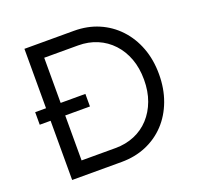

<svg xmlns="http://www.w3.org/2000/svg" viewBox="-123 -832 989 963"><g transform="rotate(-20 371.5 -350.0)"><path d="M45 -316V-383H313V-316ZM103 0V-700H367Q439 -700 498.5 -674.5Q558 -649 602 -602Q646 -555 670 -491Q694 -427 694 -350Q694 -273 670 -208.5Q646 -144 602.5 -97.5Q559 -51 499 -25.5Q439 0 367 0ZM181 -62 172 -76H362Q417 -76 463.5 -95.5Q510 -115 543.5 -151.5Q577 -188 595.5 -238Q614 -288 614 -350Q614 -412 595.5 -462Q577 -512 543 -548.5Q509 -585 463 -604.5Q417 -624 362 -624H169L181 -636Z"/></g></svg>

Font: Our Lexend Light
Style: Regular
Weight: 300
Designer: Bonnie Shaver-Troup, Thomas Jockin
Foundry: Lexend
Version: Version 1.007